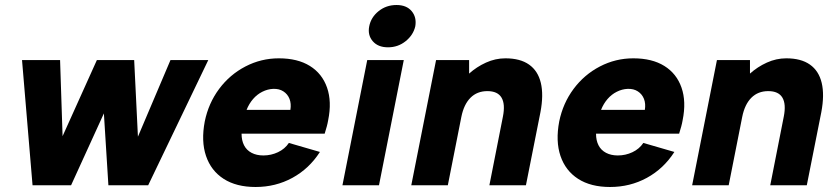

<svg xmlns="http://www.w3.org/2000/svg" viewBox="-20 -740 3342 767"><path d="M264 0H110L68 -500H220L230 -196L367 -500H516L531 -194L661 -500H812L572 0H413L395 -287Z M1001 7Q924 7 873.5 -25.5Q823 -58 803 -117Q783 -176 798 -255Q813 -328 855.5 -385Q898 -442 960.5 -474.5Q1023 -507 1094 -507Q1169 -507 1218 -476.5Q1267 -446 1286.5 -390Q1306 -334 1291 -260Q1289 -248 1285.5 -235Q1282 -222 1277 -206H945Q945 -179 955 -159.5Q965 -140 985 -129.5Q1005 -119 1032 -119Q1063 -119 1090.5 -132Q1118 -145 1134 -169L1258 -133Q1215 -66 1148 -29.5Q1081 7 1001 7ZM1140 -301Q1144 -326 1136.5 -345Q1129 -364 1112 -375Q1095 -386 1071 -385Q1049 -384 1028 -373.5Q1007 -363 991 -344.5Q975 -326 965 -301Z M1447 -500H1593L1494 0H1348ZM1530 -551Q1490 -551 1469 -575.5Q1448 -600 1455 -635Q1462 -671 1492.5 -695.5Q1523 -720 1564 -720Q1604 -720 1624.5 -695.5Q1645 -671 1639 -635Q1631 -600 1600.5 -575.5Q1570 -551 1530 -551Z M1722 -500H1854V-446Q1884 -473 1921.5 -490Q1959 -507 1999 -507Q2058 -507 2093.5 -482Q2129 -457 2140.5 -409Q2152 -361 2139 -292L2081 0H1935L1989 -274Q1999 -324 1983.5 -350Q1968 -376 1927 -376Q1886 -376 1859.5 -349.5Q1833 -323 1823 -273L1769 0H1623Z M2417 7Q2340 7 2289.5 -25.5Q2239 -58 2219 -117Q2199 -176 2214 -255Q2229 -328 2271.5 -385Q2314 -442 2376.5 -474.5Q2439 -507 2510 -507Q2585 -507 2634 -476.5Q2683 -446 2702.5 -390Q2722 -334 2707 -260Q2705 -248 2701.5 -235Q2698 -222 2693 -206H2361Q2361 -179 2371 -159.5Q2381 -140 2401 -129.5Q2421 -119 2448 -119Q2479 -119 2506.5 -132Q2534 -145 2550 -169L2674 -133Q2631 -66 2564 -29.5Q2497 7 2417 7ZM2556 -301Q2560 -326 2552.5 -345Q2545 -364 2528 -375Q2511 -386 2487 -385Q2465 -384 2444 -373.5Q2423 -363 2407 -344.5Q2391 -326 2381 -301Z M2844 -500H2976V-446Q3006 -473 3043.5 -490Q3081 -507 3121 -507Q3180 -507 3215.5 -482Q3251 -457 3262.5 -409Q3274 -361 3261 -292L3203 0H3057L3111 -274Q3121 -324 3105.5 -350Q3090 -376 3049 -376Q3008 -376 2981.5 -349.5Q2955 -323 2945 -273L2891 0H2745Z"/></svg>

Font: Albert Sans ExtraBold
Style: Italic
Weight: 800
Italic angle: -11.25°
Designer: Andreas Rasmussen
Foundry: a.Foundry
Version: Version 1.025